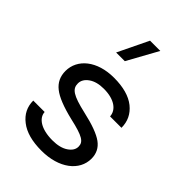

<svg xmlns="http://www.w3.org/2000/svg" viewBox="-231 -876 976 976"><g transform="rotate(45 257.0 -388.0)"><path d="M172.9 -616.7H235.4L326.2 -781.2H252.4ZM256.3 -518.6C134.8 -518.6 57.1 -453.6 57.1 -368.2C57.1 -329.6 71.8 -298.8 101.1 -275.9C129.9 -252.9 180.2 -232.9 252 -215.8C351.6 -193.4 376.5 -177.2 376.5 -143.1C376.5 -123.5 365.7 -106.9 344.7 -92.8C323.7 -78.6 294.9 -71.8 259.3 -71.8C177.7 -71.8 131.8 -104.5 129.9 -146H47.9C47.9 -101.6 65.9 -65.4 102.1 -37.6C138.2 -9.3 189.9 4.9 257.3 4.9C383.8 4.9 466.3 -60.1 466.3 -146.5C466.3 -182.1 452.1 -210.9 423.3 -231.9C394.5 -252.9 345.2 -271 275.4 -286.6C173.3 -310.1 146.5 -328.6 146.5 -368.2C146.5 -388.2 156.7 -405.8 177.2 -420.4C197.8 -435.1 225.1 -442.4 259.8 -442.4C335.9 -442.4 378.9 -408.7 380.9 -365.2H462.9C462.9 -410.6 445.3 -447.3 409.7 -476.1C374 -504.4 323.2 -518.6 256.3 -518.6Z"/></g></svg>

Font: Estedad Medium
Style: Regular
Weight: 500
Designer: Amin Abedi
Version: Version 7.3